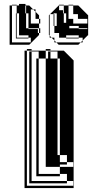

<svg xmlns="http://www.w3.org/2000/svg" viewBox="-20 -958 469 978"><path d="M177 -264H165V-312H141V-300H129V-324H141V-312H177V-300H273V-180H285V-300H213V-420H177V-408H165V-456H141V-444H129V-468H141V-456H177V-420H273V-300H285V-420H213V-540H177V-504H165V-552H141V-540H129V-564H141V-552H177V-540H273V-420H285V-540H213V-660H177V-696H141V-700H117V-708H141V-700H213V-660H273V-540H285V-660H273V-696H237V-700H213V-708H237V-700H305L355 -650V-132H357V-108H355V-132H321V-168H285V-180H213V-300H177ZM237 -684H225V-696H237ZM141 -684H129V-696H141ZM177 -648H165V-660H177ZM141 -60H129V-84H141V-72H285V-60H165V-72H141ZM321 -24H129V-36H321ZM141 -660H129V-684H141ZM237 -660H225V-684H237ZM177 -600H165V-648H141V-636H129V-660H141V-648H177ZM141 -612H129V-636H141ZM177 -552H165V-600H141V-588H129V-612H141V-600H177ZM141 -564H129V-588H141ZM141 -516V-540H129V-516ZM177 -456H165V-504H141V-492H129V-516H141V-504H177ZM141 -468H129V-492H141ZM141 -420V-444H129V-420ZM177 -360H165V-408H141V-396H129V-420H141V-408H177ZM141 -372H129V-396H141ZM177 -312H165V-360H141V-348H129V-372H141V-360H177ZM141 -324H129V-348H141ZM141 -276V-300H129V-276ZM177 -216H165V-264H141V-252H129V-276H141V-264H177ZM141 -228H129V-252H141ZM141 -180V-204H129V-180ZM141 -156H129V-180H141V-168H177V-120H165V-168H141ZM141 -132H129V-156H141ZM141 -108H129V-132H141V-120H177V-72H165V-120H141ZM141 -84H129V-108H141ZM177 -168H165V-216H141V-204H129V-228H141V-216H177V-180H273V-168H285V-132H321V-120H285V-108H355V-36H357V-12H355V-36H321V-72H285V-108H213V-180H177ZM141 -60V-36H129V-60ZM105 0V-700H117V-12H355V0ZM113 -910V-930H109V-910ZM65 -886H61V-890H65ZM381 -826H333V-814H381V-810H425V-814H381ZM401 -742H391L401 -752V-766H381V-778H317V-766H381V-762H317V-766H281V-790H257V-826H253V-838H257V-826H269V-890H253V-886H257V-862H253V-886H235L279 -930H281V-906H301V-890H305V-842H317V-890H305V-930H281V-934H305V-930H329V-862H353V-838H425V-862H377V-886H353V-930H329V-934H353V-930H379L429 -880V-778H427L401 -752ZM125 -762H61V-766H125ZM125 -826V-890H113V-910H109V-890H113V-826ZM65 -862H61V-886H65ZM257 -838V-862H253V-838ZM65 -838H61V-862H65ZM65 -790V-814H61V-790ZM65 -790V-766H61V-790ZM279 -730 267 -742H257V-752L243 -766H233V-776L229 -780V-880L233 -884V-886H235L233 -884V-776L243 -766H257V-752L267 -742H391L379 -730ZM29 -730V-930H41V-742H137V-766H125V-778H77V-826H65V-814H61V-838H65V-826H77V-890H65V-930H41V-934H65V-930H77V-938H109V-934H113V-930H129L149 -910H161V-898L179 -880V-862H185V-838H179V-862H161V-898L149 -910H137V-838H179V-814H185V-790H179V-814H125V-826H113V-814H125V-810H173V-790H179V-780L129 -730Z"/></svg>

Font: Rubik Broken Fax
Style: Regular
Weight: 400
Designer: Hubert and Fischer, NaN
Foundry: Hubert and Fischer, NaN
Version: Version 2.201